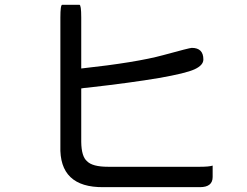

<svg xmlns="http://www.w3.org/2000/svg" viewBox="-20 -773 1040 809"><path d="M322.3 -484.4Q554.7 -509.8 667 -540.5Q779.3 -571.3 788.1 -571.3Q836.9 -571.3 836.9 -522.5Q836.9 -498 799.8 -481Q762.7 -463.9 649.4 -444.3Q536.1 -424.8 346.7 -403.3L335 -402.3L322.3 -400.4V-174.8Q323.2 -113.3 346.7 -93.8Q369.1 -70.3 435.5 -70.3H822.3Q860.4 -70.3 876 -75.2Q876 -70.3 876 -27.3Q876 15.6 822.3 15.6H416Q228.5 17.6 234.4 -158.2V-699.2Q234.4 -752.9 242.2 -752.9H314.5Q322.3 -752.9 322.3 -699.2V-484.4Z"/></svg>

Font: YuPearl-Regular
Style: Regular
Weight: 400
Designer: Max Yao
Foundry: Max-Everyday
Version: Version 1.011; ttfautohint (v1.8.3)